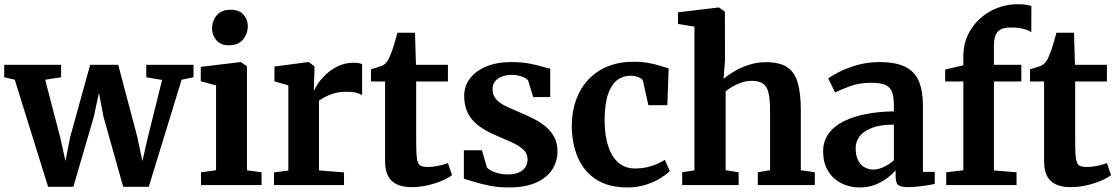

<svg xmlns="http://www.w3.org/2000/svg" viewBox="-22 -854 5160 886"><path d="M-2.5 -497.5V-555H260V-497.5L186.5 -486L256 -219.5L280 -111L301.5 -220.5L394 -555H523.5L612 -220.5L635 -110.5L660 -219.5L726 -485L653 -497.5V-555H871V-497.5L816 -486L664.5 8H546.5L455.5 -315.5L434.5 -425.5L411 -315.5L316.5 8H200L46 -486.5Z M905.5 0V-59L975 -68.5V-460L904.5 -479V-545.5L1088 -567.5H1090L1117.5 -548V-68L1185 -59V0ZM1034 -645Q996 -645 976.2 -668.8Q956.5 -692.5 956.5 -721.5Q956.5 -757 978 -783Q999.5 -809 1042.5 -809H1043.5Q1081.5 -809 1101.5 -786.5Q1121.5 -764 1121.5 -734.5Q1121.5 -699 1099.8 -672Q1078 -645 1035 -645Z M1242.5 0V-58.5L1308.5 -67V-460L1244.5 -478.5V-547L1400 -567.5H1403L1429 -548V-526L1426 -438.5H1429Q1433.5 -451 1448 -472Q1462.5 -493 1486 -514.2Q1509.5 -535.5 1541 -550Q1572.5 -564.5 1610.5 -564.5Q1624.5 -564.5 1634 -562.5Q1643.5 -560.5 1649 -558.5V-414.5Q1639.5 -421.5 1622 -426Q1604.5 -430.5 1575.5 -430.5Q1544 -430.5 1519.8 -423.2Q1495.5 -416 1478.5 -406.8Q1461.5 -397.5 1450 -389.5V-67.5L1565.5 -58.5V0Z M1878 9.5Q1816.5 9.5 1785.8 -19Q1755 -47.5 1755 -112V-478H1690V-534Q1701.5 -538 1713.8 -541.5Q1726 -545 1736.2 -548.8Q1746.5 -552.5 1753 -558Q1759.5 -564 1764.2 -570.2Q1769 -576.5 1773 -584.8Q1777 -593 1781 -604Q1786.5 -616.5 1792 -634Q1797.5 -651.5 1803 -670Q1808.5 -688.5 1812 -703H1893L1897.5 -555H2045V-478H1898.5V-197Q1898.5 -144.5 1902.5 -120.2Q1906.5 -96 1918 -89.8Q1929.5 -83.5 1952 -83.5Q1977 -83.5 2003.2 -89.2Q2029.5 -95 2045 -101.5L2064 -46Q2047 -32.5 2017.5 -20Q1988 -7.5 1951.8 1Q1915.5 9.5 1878 9.5Z M2325 11Q2278 11 2237.8 3Q2197.5 -5 2166.8 -14.8Q2136 -24.5 2118.5 -29.5V-160.5H2202L2224.5 -82.5Q2229.5 -74.5 2244.2 -66.8Q2259 -59 2278.8 -54Q2298.5 -49 2318.5 -49Q2351.5 -49 2372 -58Q2392.5 -67 2402.5 -83Q2412.5 -99 2412.5 -119Q2412.5 -146 2392.5 -164.2Q2372.5 -182.5 2337.5 -198.2Q2302.5 -214 2257 -233.5Q2213.5 -252.5 2182.8 -276.8Q2152 -301 2136 -334Q2120 -367 2120 -411.5Q2120 -457 2146.8 -492Q2173.5 -527 2222.2 -547.2Q2271 -567.5 2336.5 -567.5Q2385 -567.5 2419.8 -560.8Q2454.5 -554 2478.2 -547Q2502 -540 2517 -537.5V-406H2438.5L2415.5 -481.5Q2411.5 -488.5 2400.5 -494.5Q2389.5 -500.5 2374 -504.5Q2358.5 -508.5 2340.5 -508.5Q2313 -508.5 2292.8 -500.2Q2272.5 -492 2261.8 -477.5Q2251 -463 2251 -443Q2251 -413 2269.2 -394Q2287.5 -375 2316.8 -361.8Q2346 -348.5 2378.5 -334.5Q2410.5 -321 2441.2 -305.5Q2472 -290 2496.5 -269.5Q2521 -249 2535.8 -221.2Q2550.5 -193.5 2550.5 -155Q2550.5 -108.5 2525.8 -70.8Q2501 -33 2451 -11Q2401 11 2325 11Z M2874 11Q2785.5 11 2728.8 -26Q2672 -63 2644.5 -127.2Q2617 -191.5 2616.5 -273Q2616.5 -338 2636 -392.2Q2655.5 -446.5 2692.5 -486.2Q2729.5 -526 2782.2 -547.5Q2835 -569 2901 -569Q2942.5 -569 2973.2 -563Q3004 -557 3026.2 -549.8Q3048.5 -542.5 3063.5 -539L3057.5 -368.5H2970L2945.5 -478.5Q2943.5 -487.5 2933.8 -493.2Q2924 -499 2911.2 -501.8Q2898.5 -504.5 2886.5 -504.5Q2852 -504.5 2825.5 -484Q2799 -463.5 2783.8 -419.2Q2768.5 -375 2768 -302.5Q2768 -246 2778 -203.5Q2788 -161 2806.2 -132.8Q2824.5 -104.5 2850.2 -90.5Q2876 -76.5 2906.5 -76.5Q2937.5 -76.5 2963 -82.2Q2988.5 -88 3009.5 -97.2Q3030.5 -106.5 3046 -116.5L3069 -64.5Q3055 -50 3026.5 -32.2Q2998 -14.5 2959 -1.8Q2920 11 2874 11Z M3182.5 -68V-731L3106.5 -743.5V-797L3293.5 -819.5H3296L3323 -800.5L3323.5 -577L3317 -490Q3334.5 -505.5 3364 -523.5Q3393.5 -541.5 3431.8 -554.2Q3470 -567 3513 -567Q3577 -567 3611.5 -543.2Q3646 -519.5 3659.8 -470.2Q3673.5 -421 3673.5 -344V-68.5L3738 -59V0H3475V-59L3531.5 -68.5V-344Q3531.5 -392 3525.2 -422.2Q3519 -452.5 3500.8 -466.8Q3482.5 -481 3446 -481Q3423.5 -481 3401.5 -473.8Q3379.5 -466.5 3360 -455.5Q3340.5 -444.5 3326.5 -432.5V-68.5L3386.5 -59V0H3126V-59Z M3944.5 11Q3899.5 11 3861.2 -8Q3823 -27 3799.8 -64.2Q3776.5 -101.5 3776.5 -156Q3776.5 -203 3802 -237.8Q3827.5 -272.5 3872.5 -294.8Q3917.5 -317 3976.5 -328.2Q4035.5 -339.5 4103 -340V-366Q4103 -404.5 4095 -427.8Q4087 -451 4064.5 -461.5Q4042 -472 3999 -472Q3941.5 -472 3898.5 -455.5Q3855.5 -439 3831.5 -427.5L3800 -492Q3812 -502 3846.2 -520Q3880.5 -538 3929.8 -552.8Q3979 -567.5 4036 -567.5Q4112 -567.5 4155.8 -545.5Q4199.5 -523.5 4218.2 -479Q4237 -434.5 4237 -365.5V-61H4291.5V-5.5Q4280 -2.5 4258.5 1Q4237 4.5 4212.8 7Q4188.5 9.5 4168.5 9.5Q4135 9.5 4123 -0.2Q4111 -10 4111 -41V-67.5Q4098.5 -53 4075 -34.5Q4051.5 -16 4018.8 -2.5Q3986 11 3944.5 11ZM4009.5 -71.5Q4031 -71.5 4057.5 -84.2Q4084 -97 4103 -114.5V-279Q4041 -279 4001.8 -264Q3962.5 -249 3944.5 -224.5Q3926.5 -200 3926.5 -170.5Q3926.5 -138 3937 -116Q3947.5 -94 3966.2 -82.8Q3985 -71.5 4009.5 -71.5Z M4344.5 0V-59L4423.5 -68.5V-478H4339.5V-533L4423.5 -553V-598Q4423.5 -648 4443.5 -691Q4463.5 -734 4498.5 -766.5Q4533.5 -799 4578.8 -816.8Q4624 -834.5 4673.5 -834.5Q4700.5 -834.5 4715.5 -831.5Q4730.5 -828.5 4737.5 -826L4737 -705Q4724.5 -715 4698.8 -721.2Q4673 -727.5 4643 -727Q4615 -727.5 4597.8 -719.2Q4580.5 -711 4572.5 -692.5Q4564.5 -674 4564.5 -643V-555H4691V-478H4564.5V-67.5L4669 -59V0Z M4919 9.5Q4857.5 9.5 4826.8 -19Q4796 -47.5 4796 -112V-478H4731V-534Q4742.5 -538 4754.8 -541.5Q4767 -545 4777.2 -548.8Q4787.5 -552.5 4794 -558Q4800.5 -564 4805.2 -570.2Q4810 -576.5 4814 -584.8Q4818 -593 4822 -604Q4827.5 -616.5 4833 -634Q4838.5 -651.5 4844 -670Q4849.5 -688.5 4853 -703H4934L4938.5 -555H5086V-478H4939.5V-197Q4939.5 -144.5 4943.5 -120.2Q4947.5 -96 4959 -89.8Q4970.5 -83.5 4993 -83.5Q5018 -83.5 5044.2 -89.2Q5070.5 -95 5086 -101.5L5105 -46Q5088 -32.5 5058.5 -20Q5029 -7.5 4992.8 1Q4956.5 9.5 4919 9.5Z"/></svg>

Font: Merriweather 20pt
Style: Bold
Weight: 700
Version: Version 2.100